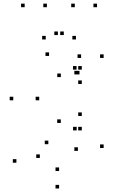

<svg xmlns="http://www.w3.org/2000/svg" viewBox="-20 -848 660 1073"><path d="M250.2 -42.2V-62.2H230.2V-42.2ZM408.4 -119.2V-139.2H388.4V-119.2ZM437.1 -119.2V-139.2H417.1V-119.2ZM437.1 -199.8V-219.8H417.1V-199.8ZM319.7 -160.9V-180.9H299.7V-160.9ZM199.2 -287.4V-307.4H179.2V-287.4ZM320 -417.1V-437.1H300V-417.1ZM437.1 -378.5V-398.5H417.1V-378.5ZM437.1 -458.8V-478.8H417.1V-458.8ZM407.9 -458.8V-478.8H387.9V-458.8ZM254.2 -535.3V-555.3H234.2V-535.3ZM54.2 -287.4V-307.4H34.2V-287.4ZM559.2 -524.2V-544.2H539.2V-524.2ZM433.3 -524.2V-544.2H413.3V-524.2ZM424.2 -432.1V-452.1H404.2V-432.1ZM415.5 -432.1V-452.1H395.5V-432.1ZM415.5 -4.9V-24.9H395.5V-4.9ZM310.3 107.7V87.7H290.3V107.7ZM202.6 34.8V14.8H182.6V34.8ZM71.7 61.4V41.4H51.7V61.4ZM310.3 205.3V185.3H290.3V205.3ZM559.2 -20.9V-40.9H539.2V-20.9ZM242 -807.7V-827.7H222V-807.7ZM336.5 -652V-672H316.5V-652ZM303.5 -652V-672H283.5V-652ZM398 -807.7V-827.7H378V-807.7ZM522.2 -807.7V-827.7H502.2V-807.7ZM404.4 -627.4V-647.4H384.4V-627.4ZM235.6 -627.4V-647.4H215.6V-627.4ZM117.8 -807.7V-827.7H97.8V-807.7Z"/></svg>

Font: Monaspace Neon Dots Var
Style: Regular
Weight: 400
Designer: Riley Cran and the Lettermatic Team
Version: Version 1.100 (Monaspace Neon Dots)